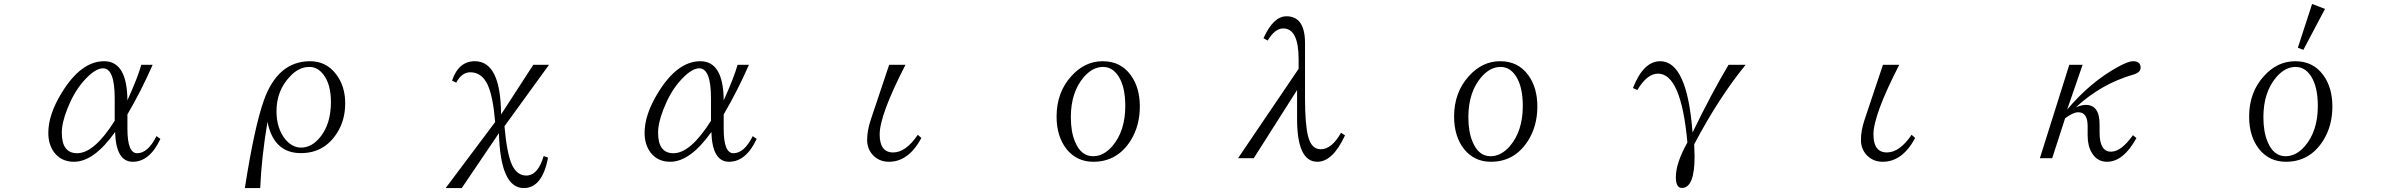

<svg xmlns="http://www.w3.org/2000/svg" viewBox="-20 -850 12040 966"><path d="M787.1 -151.4Q733.4 -36.1 647.9 -36.1Q563.5 -36.1 559.1 -186Q452.6 -36.1 352.1 -36.1Q288.1 -36.1 252 -84Q223.1 -124 223.1 -181.2Q223.1 -273.4 290 -382.3Q387.2 -542 503.9 -542Q619.6 -542 621.1 -345.2Q673.8 -461.9 690.9 -523.9H748Q691.9 -395.5 621.1 -274.4V-202.1Q621.1 -79.1 669.9 -79.1Q724.6 -79.1 767.1 -165ZM557.1 -242.2V-356Q557.1 -506.3 498 -506.3Q455.6 -506.3 395 -435.5Q349.1 -380.4 318.8 -302.2Q291 -232.9 291 -182.1Q291 -79.1 368.2 -79.1Q454.1 -79.1 557.1 -242.2Z M1211.9 96.2Q1259.8 -210 1307.1 -343.8Q1377.4 -542 1540 -542Q1620.6 -542 1669.9 -478Q1716.8 -417.5 1716.8 -330.6Q1716.8 -244.1 1674.8 -179.7Q1610.8 -79.6 1493.7 -79.6Q1357.4 -79.6 1325.7 -236.8Q1295.9 -59.1 1289.1 96.2ZM1537.1 -513.2Q1483.9 -513.2 1440.9 -467.3Q1371.1 -395.5 1371.1 -290.5Q1371.1 -204.1 1416 -148.4Q1451.2 -107.4 1494.1 -107.4Q1547.9 -107.4 1589.8 -158.7Q1645 -225.6 1645 -335.9Q1645 -425.3 1607.9 -474.1Q1578.1 -513.2 1537.1 -513.2Z M2222.2 96.2 2471.2 -235.8Q2460.9 -362.3 2434.1 -422.4Q2404.3 -486.3 2346.2 -486.3Q2303.2 -486.3 2275.4 -434.1L2254.4 -444.3Q2287.1 -542 2369.1 -542Q2499.5 -542 2501 -273.9L2663.1 -523.9H2742.2L2518.1 -214.8Q2530.3 -74.7 2557.1 -18.1Q2582.5 33.2 2627.9 33.2Q2686.5 33.2 2715.3 -64.9L2737.3 -57.1Q2708.5 96.2 2615.2 96.2Q2497.6 96.2 2490.2 -180.2L2303.2 96.2Z M3787.1 -151.4Q3733.4 -36.1 3647.9 -36.1Q3563.5 -36.1 3559.1 -186Q3452.6 -36.1 3352.1 -36.1Q3288.1 -36.1 3252 -84Q3223.1 -124 3223.1 -181.2Q3223.1 -273.4 3290 -382.3Q3387.2 -542 3503.9 -542Q3619.6 -542 3621.1 -345.2Q3673.8 -461.9 3690.9 -523.9H3748Q3691.9 -395.5 3621.1 -274.4V-202.1Q3621.1 -79.1 3669.9 -79.1Q3724.6 -79.1 3767.1 -165ZM3557.1 -242.2V-356Q3557.1 -506.3 3498 -506.3Q3455.6 -506.3 3395 -435.5Q3349.1 -380.4 3318.8 -302.2Q3291 -232.9 3291 -182.1Q3291 -79.1 3368.2 -79.1Q3454.1 -79.1 3557.1 -242.2Z M4453.6 -523.9H4535.6Q4405.8 -271.5 4405.8 -173.8Q4405.8 -83 4473.6 -83Q4537.6 -83 4597.7 -171.9L4615.7 -155.8Q4551.3 -36.1 4452.6 -36.1Q4404.3 -36.1 4372.6 -68.8Q4342.8 -100.6 4342.8 -146Q4342.8 -191.4 4359.9 -244.1Z M5527.8 -542Q5618.2 -542 5668.9 -472.2Q5714.8 -409.7 5714.8 -314Q5714.8 -216.3 5668 -142.1Q5600.6 -36.1 5481 -36.1Q5397.9 -36.1 5346.7 -99.1Q5295.9 -163.6 5295.9 -263.2Q5295.9 -385.3 5370.1 -466.8Q5437.5 -542 5527.8 -542ZM5529.8 -513.2Q5477.5 -513.2 5433.6 -462.9Q5367.7 -386.7 5367.7 -260.3Q5367.7 -186.5 5388.7 -137.2Q5418.5 -64 5479.5 -64Q5531.7 -64 5575.7 -113.8Q5641.6 -190.4 5641.6 -316.9Q5641.6 -413.1 5607.4 -466.3Q5577.1 -513.2 5529.8 -513.2Z M6513.7 -503.9V-551.8Q6513.7 -707 6436 -707Q6395 -707 6357.9 -646L6336.9 -657.7Q6386.7 -768.1 6452.6 -768.1Q6545.9 -768.1 6545.9 -632.8V-354Q6545.9 -226.1 6561 -166Q6577.1 -99.1 6625 -99.1Q6680.2 -99.1 6727.1 -182.1L6747.1 -168.9Q6685.5 -36.1 6607.9 -36.1Q6505.9 -36.1 6505.9 -252V-397L6288.1 -54.2H6209Z M7527.8 -542Q7618.2 -542 7668.9 -472.2Q7714.8 -409.7 7714.8 -314Q7714.8 -216.3 7668 -142.1Q7600.6 -36.1 7481 -36.1Q7397.9 -36.1 7346.7 -99.1Q7295.9 -163.6 7295.9 -263.2Q7295.9 -385.3 7370.1 -466.8Q7437.5 -542 7527.8 -542ZM7529.8 -513.2Q7477.5 -513.2 7433.6 -462.9Q7367.7 -386.7 7367.7 -260.3Q7367.7 -186.5 7388.7 -137.2Q7418.5 -64 7479.5 -64Q7531.7 -64 7575.7 -113.8Q7641.6 -190.4 7641.6 -316.9Q7641.6 -413.1 7607.4 -466.3Q7577.1 -513.2 7529.8 -513.2Z M8195.8 -407.2Q8248.5 -542 8333 -542Q8468.8 -542 8495.6 -183.1Q8589.4 -377.4 8676.8 -523.9H8762.7Q8628.4 -359.9 8503.9 -124Q8505.9 -78.6 8505.9 -63Q8505.9 95.7 8441.9 95.7Q8411.6 95.7 8411.6 40.5Q8411.6 -29.3 8469.7 -133.3Q8438.5 -479.5 8321.8 -479.5Q8267.1 -479.5 8217.8 -397Z M9453.6 -523.9H9535.6Q9405.8 -271.5 9405.8 -173.8Q9405.8 -83 9473.6 -83Q9537.6 -83 9597.7 -171.9L9615.7 -155.8Q9551.3 -36.1 9452.6 -36.1Q9404.3 -36.1 9372.6 -68.8Q9342.8 -100.6 9342.8 -146Q9342.8 -191.4 9359.9 -244.1Z M10458 -523.9 10380.4 -298.8Q10497.1 -437.5 10637.2 -514.2Q10689 -542 10711.4 -542Q10750 -542 10750 -509.8Q10750 -485.4 10714.4 -475.1Q10552.2 -428.7 10424.3 -310.1Q10454.1 -322.3 10474.1 -322.3Q10543.5 -322.3 10543.5 -224.1V-183.1Q10543.5 -86.9 10601.1 -86.9Q10652.3 -86.9 10711.4 -169.9L10729 -155.3Q10663.1 -36.1 10581.1 -36.1Q10531.2 -36.1 10504.4 -81.1Q10483.4 -115.7 10483.4 -168.9V-216.3Q10483.4 -285.2 10436 -285.2Q10410.6 -285.2 10370.1 -254.9L10305.2 -54.2H10243.2L10391.1 -523.9Z M11527.8 -542Q11618.2 -542 11668.9 -472.2Q11714.8 -409.7 11714.8 -314Q11714.8 -216.3 11668 -142.1Q11600.6 -36.1 11481 -36.1Q11397.9 -36.1 11346.7 -99.1Q11295.9 -163.6 11295.9 -263.2Q11295.9 -385.3 11370.1 -466.8Q11437.5 -542 11527.8 -542ZM11529.8 -513.2Q11477.5 -513.2 11433.6 -462.9Q11367.7 -386.7 11367.7 -260.3Q11367.7 -186.5 11388.7 -137.2Q11418.5 -64 11479.5 -64Q11531.7 -64 11575.7 -113.8Q11641.6 -190.4 11641.6 -316.9Q11641.6 -413.1 11607.4 -466.3Q11577.1 -513.2 11529.8 -513.2ZM11612.8 -830.1 11677.7 -805.2 11568.8 -599.1 11541 -609.9Z"/></svg>

Font: I.Ming
Style: Regular
Weight: 400
Designer: Ichiten Fonts Project
Version: Version 5.10 Mar 24, 2018